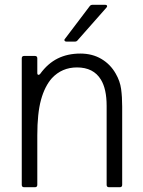

<svg xmlns="http://www.w3.org/2000/svg" viewBox="-20 -783 598 803"><path d="M81 0Q71 0 71 -10V-539Q71 -549 81 -549H126Q136 -549 136 -539V-478Q136 -470 141 -470Q145 -470 148 -474Q180 -518 221.5 -538.5Q263 -559 316 -559Q366 -559 404 -536.5Q442 -514 464 -475Q482 -444 486.5 -411Q491 -378 491 -337V-10Q491 0 481 0H436Q426 0 426 -10V-340Q426 -411 402 -450Q371 -501 302 -501Q239 -501 197 -456Q167 -422 151.5 -365.5Q136 -309 136 -217V-10Q136 0 126 0ZM305 -615Q301 -609 293 -609H258Q252 -609 250 -613Q248 -617 252 -621L355 -757Q359 -763 368 -763H420Q426 -763 427.5 -759Q429 -755 425 -751Z"/></svg>

Font: Open Sauce Two Light
Style: Regular
Weight: 300
Designer: Alfredo Marco Pradil
Foundry: Creative Sauce Fz LLC
Version: Version 1.477